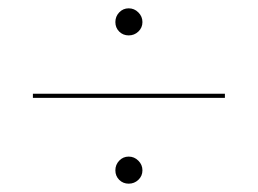

<svg xmlns="http://www.w3.org/2000/svg" viewBox="-20 -565 620 461"><path d="M59 -340H520V-330H59ZM257 -512Q257 -525.5 266.2 -535.2Q275.5 -545 289 -545Q302.5 -545 312.2 -535.2Q322 -525.5 322 -512Q322 -498.5 312.2 -489.2Q302.5 -480 289 -480Q275.5 -480 266.2 -489.2Q257 -498.5 257 -512ZM257 -156Q257 -169.5 266.2 -179.2Q275.5 -189 289 -189Q302.5 -189 312.2 -179.2Q322 -169.5 322 -156Q322 -142.5 312.2 -133.2Q302.5 -124 289 -124Q275.5 -124 266.2 -133.2Q257 -142.5 257 -156Z"/></svg>

Font: Lato 2
Style: Regular
Weight: 100
Designer: Lukasz Dziedzic with Adam Twardoch and Botio Nikoltchev
Foundry: tyPoland Lukasz Dziedzic
Version: Version 2.015; 2015-08-06; http://www.latofonts.com/